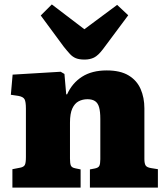

<svg xmlns="http://www.w3.org/2000/svg" viewBox="-20 -847 753 867"><path d="M36 0V-83L72 -90Q87 -93 92 -102Q97 -111 97 -138V-357Q97 -387 91 -398.5Q85 -410 63 -414L29 -419L37 -510L254 -523L271 -513L279 -421H283Q306 -472 350.5 -500.5Q395 -529 462 -529Q523 -529 560.5 -506.5Q598 -484 615 -445Q632 -406 632 -358V-129Q632 -109 637.5 -100Q643 -91 662 -88L693 -83V0H386V-82L407 -86Q424 -89 428.5 -98Q433 -107 433 -128V-310Q433 -343 427.5 -362.5Q422 -382 409 -390.5Q396 -399 375 -399Q353 -399 335 -389.5Q317 -380 306.5 -357Q296 -334 296 -293V-131Q296 -109 300 -99.5Q304 -90 320 -87L344 -82V0ZM362 -578Q338 -578 323 -584Q308 -590 296 -603Q284 -616 268 -636L164 -777L214 -827L361 -715L509 -825L559 -778L445 -625Q423 -596 404.5 -587Q386 -578 362 -578Z"/></svg>

Font: Literata ExtraBold
Style: Regular
Weight: 800
Designer: Latin by Veronika Burian and Jose Scaglione. Greek by Irene Vlachou. Cyrillic by Vera Evstafieva.
Foundry: TypeTogether
Version: Version 3.103;gftools[0.9.29]